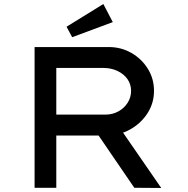

<svg xmlns="http://www.w3.org/2000/svg" viewBox="-20 -934 937 955"><path d="M152 0V-700H521Q582 -700 633 -671Q684 -642 715 -592.5Q746 -543 746 -482Q746 -421 713.5 -370.5Q681 -320 627 -290Q573 -260 508 -260H260V0ZM648 0 432 -316 546 -341 782 1ZM260 -364H505Q540 -364 569 -380Q598 -396 615 -423Q632 -450 632 -482Q632 -515 614 -540.5Q596 -566 564.5 -581Q533 -596 495 -596H260ZM339 -749 311 -801 494 -914 541 -824Z"/></svg>

Font: Lexend Mega
Style: Regular
Weight: 400
Designer: Bonnie Shaver-Troup, Thomas Jockin
Foundry: Lexend
Version: Version 1.007